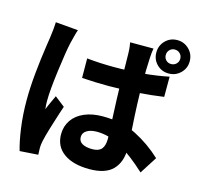

<svg xmlns="http://www.w3.org/2000/svg" viewBox="-127 -1001 1255 1203"><g transform="rotate(15 500.0 -399.5)"><path d="M536.6 -597.2Q734.6 -597.2 889.6 -629.2V-498.2Q734.6 -475.4 537 -473.8Q450.4 -473.8 361.8 -479.8L361 -606Q448.6 -597.2 536.6 -597.2ZM739.6 -708Q735.8 -647 735.8 -532.8Q735.8 -417.6 746.2 -260.4Q752.4 -160.2 752.4 -125Q752.4 -38.6 704.7 11Q657 60.6 552.8 60.6Q447 60.6 386.4 17Q325.8 -26.6 325.8 -105.6Q325.8 -157.2 353.2 -197.2Q380.6 -237.2 431.5 -259Q482.4 -280.8 550 -280.8Q677.4 -280.8 770.2 -233.4Q863 -186 940 -114L868.8 -2.6Q773.4 -90.4 696.1 -134.3Q618.8 -178.2 539.4 -178.2Q499 -178.2 474.2 -162.8Q449.4 -147.4 449.4 -120.2Q449.4 -92 473.5 -78.5Q497.6 -65 538 -65Q580.2 -65 598.4 -86.6Q616.6 -108.2 616.6 -153.2Q616.6 -190.4 611.6 -276.6Q608.6 -336.4 606.1 -406.4Q603.6 -476.4 603.6 -532.6V-609.2Q602.8 -639.6 602.7 -664.5Q602.6 -689.4 602 -706.2Q602 -734.6 595 -773.2H746.4Q741.4 -748 739.6 -708ZM233.8 -668.8Q221.2 -612.4 204.1 -481.7Q187 -351 187 -284.4Q187 -253 190.2 -231.2Q201.4 -259.8 213.2 -284L232.6 -326.4L298 -275.2L282.4 -228.6Q264.6 -174.2 248.2 -119.5Q231.8 -64.8 225.2 -33.4Q219.4 -6.6 219.8 13L221.2 56.2L102.4 64.2Q85.6 7.6 73.9 -76.5Q62.2 -160.6 62.2 -255.6Q62.2 -337.4 71.5 -431.9Q80.8 -526.4 94.6 -618Q98.8 -645.4 102.8 -672Q112 -738.4 112.8 -774.2L259.2 -761.8Q253.6 -747.2 246 -717.4Q238.4 -687.6 233.8 -668.8ZM877.6 -708Q897.4 -708 911.2 -721.4Q925 -734.8 925 -754.6Q925 -775.2 911.2 -788.6Q897.4 -802 877.6 -802Q857.6 -802 844.3 -788.2Q831 -774.4 831 -754.6Q831 -734.8 844.3 -721.4Q857.6 -708 877.6 -708ZM877.6 -863.2Q923 -863.2 954.7 -831.6Q986.4 -800 986.4 -754.6Q986.4 -709.2 954.7 -678Q923 -646.8 877.6 -646.8Q832.2 -646.8 801 -678Q769.8 -709.2 769.8 -754.6Q769.8 -800 801 -831.6Q832.2 -863.2 877.6 -863.2Z"/></g></svg>

Font: 寒蝉端黑体 Light
Style: Regular
Weight: 300
Designer: ChillDuanSans {Warren2060}; 
Source Han Sans {Ryoko NISHIZUKA 西塚涼子 (kana, bopomofo & ideographs); Paul D. Hunt (Latin, G
Foundry: ChillType&Adobe
Version: Version 1.300;Glyphs 3.3 (3306)